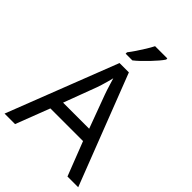

<svg xmlns="http://www.w3.org/2000/svg" viewBox="-268 -1060 1176 1176"><g transform="rotate(45 319.5 -472.0)"><path d="M545 0 459 -221H176L91 0H0L279 -717H360L638 0ZM352 -517Q349 -525 342 -546Q335 -567 328.5 -589.5Q322 -612 318 -624Q313 -604 307.5 -583.5Q302 -563 296.5 -546Q291 -529 287 -517L206 -301H432ZM466 -934Q457 -920 440 -900Q423 -880 402.5 -858.5Q382 -837 361.5 -817.5Q341 -798 323 -784H265V-796Q280 -815 297.5 -841Q315 -867 332 -894.5Q349 -922 360 -944H466Z"/></g></svg>

Font: Noto Sans Lao Looped
Style: Regular
Weight: 400
Designer: Mark Frömberg, Ben Mitchell
Foundry: The Fontpad Ltd
Version: Version 1.001